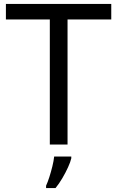

<svg xmlns="http://www.w3.org/2000/svg" viewBox="-20 -734 596 975"><path d="M323 0H233V-635H10V-714H545V-635H323ZM342 70Q338 88 325.5 115.5Q313 143 296.5 171Q280 199 262 221H214V209Q222 192 230.5 165.5Q239 139 246 110.5Q253 82 255 61H342Z"/></svg>

Font: Noto Sans Phoenician
Style: Regular
Weight: 400
Designer: Monotype Design Team
Foundry: Monotype Imaging Inc.
Version: Version 2.001; ttfautohint (v1.8.4.7-5d5b)